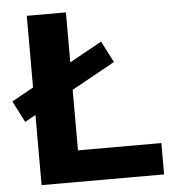

<svg xmlns="http://www.w3.org/2000/svg" viewBox="-76 -788 741 836"><g transform="rotate(-5 295.0 -370.0)"><path d="M243 -137H607.5V0H72V-306.5L25 -280.5L-23 -374L72 -426.5V-740H243V-521.5L384.5 -600L432.5 -506.5L243 -401.5Z"/></g></svg>

Font: Encode Sans Semi Expanded
Style: Bold
Weight: 700
Width: 6
Designer: Multiple Designers
Foundry: Impallari Type
Version: Version 2.000